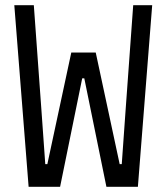

<svg xmlns="http://www.w3.org/2000/svg" viewBox="-20 -718 640 738"><path d="M90 0 35 -698H110L139 -298L154 -87H162L254 -516H348L440 -87H448L463 -298L492 -698H565L510 0H389L304 -417H296L211 0Z"/></svg>

Font: iA Writer Mono V
Style: Regular
Weight: 400
Designer: Mike Abbink, Paul van der Laan, Pieter van Rosmalen
Foundry: Bold Monday
Version: Version 2.000